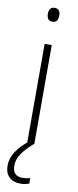

<svg xmlns="http://www.w3.org/2000/svg" viewBox="-103 -759 412 1011"><g transform="rotate(10 102.5 -253.5)"><path d="M103 -725Q121 -725 127.5 -714.5Q134 -704 134 -688Q134 -672 127 -661.5Q120 -651 103 -651Q87 -651 80 -661.5Q73 -672 73 -688Q73 -704 80 -714.5Q87 -725 103 -725ZM122 -529V0H84V-529ZM38 129Q38 186 90 186Q103 186 114.5 184Q126 182 132 180V210Q124 213 112 215.5Q100 218 86 218Q48 218 25.5 197Q3 176 3 135Q3 97 27 60Q51 23 96 -11L120 0Q84 31 61 62.5Q38 94 38 129Z"/></g></svg>

Font: Noto Sans Ethiopic SemiCondensed ExtraLight
Style: Regular
Weight: 200
Width: 4
Designer: Monotype Design Team
Foundry: Monotype Imaging Inc.
Version: Version 2.102; ttfautohint (v1.8.4.7-5d5b)